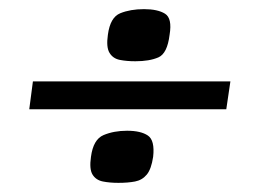

<svg xmlns="http://www.w3.org/2000/svg" viewBox="-20 -399 613 420"><path d="M52 -221H484L475 -160H44ZM179 -56Q184 -94 206.5 -103.5Q229 -113 258 -113Q288 -113 303.5 -102.5Q319 -92 315 -56Q311 -29 301 -17Q291 -5 275.5 -2Q260 1 239 1Q220 1 205 -2Q190 -5 182.5 -17Q175 -29 179 -56ZM216 -323Q221 -361 243 -370Q265 -379 295 -379Q325 -379 341 -369Q357 -359 351 -323Q346 -282 326.5 -273.5Q307 -265 276 -265Q257 -265 242 -268Q227 -271 219.5 -283.5Q212 -296 216 -323Z"/></svg>

Font: Genos Thin ExtraBold
Style: Italic
Weight: 800
Italic angle: -8°
Version: Version 1.010